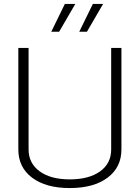

<svg xmlns="http://www.w3.org/2000/svg" viewBox="-20 -943 708 974"><path d="M73 -185V-700H125V-185Q125 -115 181 -74Q237 -33 334 -33Q431 -33 487.5 -73.5Q544 -114 544 -185V-700H596V-185Q596 -94 525.5 -41.5Q455 11 334 11Q213 11 143 -41.5Q73 -94 73 -185ZM309 -923H362L280 -782H240ZM451 -923H503L421 -782H382Z"/></svg>

Font: KoHo Light
Style: Regular
Weight: 300
Version: Version 1.000; ttfautohint (v1.6)